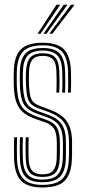

<svg xmlns="http://www.w3.org/2000/svg" viewBox="-20 -788 362 814"><path d="M159.2 6.8Q97.8 6.8 69.9 -21.2Q42 -49.2 39.8 -114.5Q39.2 -136.8 39.1 -160.4Q39 -184 40.2 -206H52.5Q51.5 -185 51.5 -160.1Q51.5 -135.2 52 -115.2Q54 -55.8 78.9 -30Q103.8 -4.2 159.2 -4.2Q219.5 -4.2 244.8 -30.4Q270 -56.5 271.8 -113.2Q272.5 -126.2 272.6 -137.2Q272.8 -148.2 272.6 -159.4Q272.5 -170.5 272.5 -183.8Q272.5 -240.8 251.2 -269Q230 -297.2 186 -313.2L149.8 -326.2Q127.5 -334.2 115.1 -343.9Q102.8 -353.5 97.2 -372.5Q91.8 -391.5 90 -427.5Q89.5 -441 89.4 -454.1Q89.2 -467.2 90 -483.2Q92 -525.5 108.1 -543.9Q124.2 -562.2 161.8 -562.2Q197.2 -562.2 213.9 -544.5Q230.5 -526.8 231.5 -484Q232 -470 232.2 -446.6Q232.5 -423.2 231.2 -395.5H219Q220.2 -422.2 220 -444.1Q219.8 -466 219.2 -483.5Q218.5 -520.5 204.6 -535.9Q190.8 -551.2 161.8 -551.2Q131.2 -551.2 117.8 -535.5Q104.2 -519.8 103 -483.2Q102.5 -468.2 102.4 -456.5Q102.2 -444.8 103 -427.5Q104.5 -394.8 109.2 -377.8Q114 -360.8 124.6 -352.4Q135.2 -344 153.5 -337.2L189.2 -324Q218.5 -313.5 240.1 -297.6Q261.8 -281.8 273.6 -254.9Q285.5 -228 285.5 -183.8Q285.5 -170.2 285.5 -159.1Q285.5 -148 285.5 -137Q285.5 -126 284.8 -113Q282.5 -51.8 255.1 -22.5Q227.8 6.8 159.2 6.8ZM159.2 -15.5Q108.5 -15.5 87.2 -39.6Q66 -63.8 64.5 -115.5Q64 -137 63.8 -158.2Q63.5 -179.5 64.8 -206H77.2Q75.8 -179 76.1 -155.9Q76.5 -132.8 76.8 -116Q78.2 -68.2 97.4 -47.4Q116.5 -26.5 159.2 -26.5Q207 -26.5 225.6 -48.2Q244.2 -70 246 -113.5Q247 -133 246.9 -148.4Q246.8 -163.8 246.8 -183.8Q246.8 -233.2 230.1 -256.2Q213.5 -279.2 179.2 -291.2L142 -304.2Q114 -314.2 97.6 -327Q81.2 -339.8 73.6 -362.9Q66 -386 64.2 -427.2Q63.5 -445.2 63.8 -456.8Q64 -468.2 64.2 -483.5Q65.2 -536.2 87.1 -560.4Q109 -584.5 161.8 -584.5Q211 -584.5 232.8 -561.5Q254.5 -538.5 256 -485.2Q256.5 -466.8 256.8 -445Q257 -423.2 255.8 -395.5H243.5Q244.8 -424.8 244.5 -446.6Q244.2 -468.5 243.8 -485.2Q242.5 -533 223 -553.2Q203.5 -573.5 161.8 -573.5Q116.5 -573.5 97.2 -552.1Q78 -530.8 77.2 -483.5Q77 -467.5 76.8 -456.5Q76.5 -445.5 77.2 -427.2Q79 -387.2 86 -366.1Q93 -345 107.5 -334.4Q122 -323.8 145.8 -315.2L182.5 -302Q222 -288.2 240.8 -262.8Q259.5 -237.2 259.5 -183.8Q259.5 -163.8 259.6 -148.2Q259.8 -132.8 259 -113.2Q257 -63 235.1 -39.2Q213.2 -15.5 159.2 -15.5ZM159.2 -37.8Q124.2 -37.8 107.2 -55.5Q90.2 -73.2 89 -116.8Q88.8 -135.8 88.4 -158.8Q88 -181.8 89.2 -206H101.5Q100.5 -185.8 100.6 -162.4Q100.8 -139 101.2 -117.5Q102 -80.8 115.8 -64.8Q129.5 -48.8 159.2 -48.8Q192.5 -48.8 205.6 -65.1Q218.8 -81.5 220.2 -114Q221.2 -132.8 221 -148.2Q220.8 -163.8 220.8 -183.8Q220.8 -225.2 208.6 -243Q196.5 -260.8 172.2 -269.2L134 -282.5Q103 -293.2 82.1 -308.6Q61.2 -324 50.4 -351.8Q39.5 -379.5 38.5 -427Q37.8 -446.5 38 -459.9Q38.2 -473.2 38.5 -483.8Q39.5 -548.5 67.5 -577.6Q95.5 -606.8 161.8 -606.8Q223 -606.8 250.8 -579Q278.5 -551.2 280.8 -486.2Q281.2 -467.8 281.4 -443.1Q281.5 -418.5 280.2 -395.5H268Q269.2 -416.8 269.1 -441.2Q269 -465.8 268.5 -485.5Q266.5 -544.5 241.6 -570.1Q216.8 -595.8 161.8 -595.8Q102.5 -595.8 77.5 -569.1Q52.5 -542.5 51.2 -483.8Q51.2 -467.8 51 -456.4Q50.8 -445 51.2 -427Q53 -382.8 61.9 -357.4Q70.8 -332 89.4 -317.9Q108 -303.8 138 -293.5L175.8 -280.2Q209 -268.8 221.4 -247Q233.8 -225.2 233.8 -183.8Q233.8 -172.8 233.9 -161.6Q234 -150.5 233.9 -138.9Q233.8 -127.2 233.2 -113.8Q231.8 -74.8 215.4 -56.2Q199 -37.8 159.2 -37.8ZM139.2 -645 219.5 -767.8H235.2L152 -645ZM189.2 -645 280.8 -767.8H296.2L202 -645ZM164.2 -645 250 -767.8H265.8L177 -645Z"/></svg>

Font: Big Shoulders Inline Display Thin
Style: Regular
Weight: 400
Version: Version 2.002